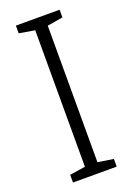

<svg xmlns="http://www.w3.org/2000/svg" viewBox="-139 -768 567 821"><g transform="rotate(-20 144.5 -357.0)"><path d="M244 0H45V-35L116 -46V-667L45 -679V-714H244V-679L173 -667V-46L244 -35Z"/></g></svg>

Font: Noto Sans Kannada SemiCondensed Light
Style: Regular
Weight: 300
Width: 4
Designer: Jelle Bosma - Monotype Design Team
Foundry: Monotype Imaging Inc.
Version: Version 2.005; ttfautohint (v1.8.4.7-5d5b)